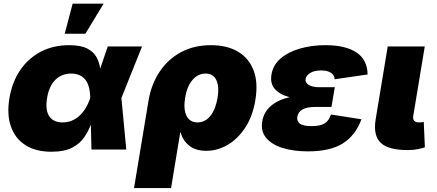

<svg xmlns="http://www.w3.org/2000/svg" viewBox="-20 -792 2316 1017"><path d="M252.4 11.7Q169.9 11.7 115.2 -22.9Q60.5 -57.6 38.1 -121.1Q15.6 -184.6 29.8 -271.5Q44.4 -358.4 87.6 -421.4Q130.9 -484.4 197 -518.6Q263.2 -552.7 345.7 -552.7Q408.7 -552.7 443.1 -534.4Q477.5 -516.1 492.2 -487.5Q506.8 -459 510.7 -428.2L550.8 -545.9H732.4L623 -272.9L648.9 0H464.4L461.4 -131.8Q448.7 -98.6 426.5 -65.4Q404.3 -32.2 363 -10.3Q321.8 11.7 252.4 11.7ZM458 -272.9V-274.4Q456.5 -341.3 430.4 -371.8Q404.3 -402.3 357.4 -402.3Q306.2 -402.3 272.9 -368.9Q239.7 -335.4 229.5 -273.4Q218.8 -210.9 240.2 -177.2Q261.7 -143.6 311 -143.6Q360.8 -143.6 398.7 -176.8Q436.5 -210 457.5 -271.5ZM322.8 -613.3 364.7 -772.5H528.8L432.1 -613.3Z M689.9 204.1 766.6 -258.3Q780.8 -344.2 824.5 -410.6Q868.2 -477.1 937.5 -514.9Q1006.8 -552.7 1097.7 -552.7Q1182.1 -552.7 1240.2 -518.6Q1298.3 -484.4 1323.2 -419.4Q1348.1 -354.5 1332.5 -261.7Q1318.4 -175.8 1278.8 -115.7Q1239.3 -55.7 1185.3 -24.4Q1131.3 6.8 1072.8 6.8Q1015.6 6.8 981.7 -20.8Q947.8 -48.3 937.5 -89.8H934.6L886.2 204.1ZM1026.4 -143.6Q1066.9 -143.6 1094.5 -178.2Q1122.1 -212.9 1132.3 -273.4Q1142.1 -334 1125.7 -368.2Q1109.4 -402.3 1068.8 -402.3Q1028.3 -402.3 999.3 -368.2Q970.2 -334 960.4 -273.4Q950.7 -213.9 968 -178.7Q985.4 -143.6 1026.4 -143.6Z M1611.3 9.8Q1534.7 9.8 1476.8 -8.3Q1418.9 -26.4 1389.6 -61.8Q1360.4 -97.2 1369.1 -149.4Q1377.4 -198.7 1415 -231Q1452.6 -263.2 1514.2 -277.3Q1463.4 -290 1436.5 -319.8Q1409.7 -349.6 1418 -397.5Q1426.3 -448.2 1466.8 -482.7Q1507.3 -517.1 1569.3 -534.9Q1631.3 -552.7 1704.1 -552.7Q1809.1 -552.7 1867.4 -514.6Q1925.8 -476.6 1927.2 -397.5L1752.4 -372.1Q1752 -393.6 1733.4 -406.2Q1714.8 -418.9 1681.2 -418.9Q1643.6 -418.9 1622.3 -405Q1601.1 -391.1 1598.6 -374Q1595.2 -355 1615 -342.5Q1634.8 -330.1 1668.5 -330.1H1753.4L1742.7 -266.6L1735.8 -225.6H1650.9Q1563 -225.6 1554.7 -172.9Q1551.3 -150.9 1567.9 -137.5Q1584.5 -124 1631.3 -124Q1676.3 -124 1699.5 -138.4Q1722.7 -152.8 1732.9 -185.5L1894.5 -160.2Q1862.8 -74.2 1795.7 -32.2Q1728.5 9.8 1611.3 9.8Z M2139.2 2.9Q2036.6 2.9 1996.3 -35.9Q1956.1 -74.7 1969.7 -159.2L2033.7 -545.9H2230L2168.9 -177.7Q2163.6 -143.6 2199.7 -143.6Q2217.3 -143.6 2224.6 -146.5L2230.5 -11.7Q2218.3 -7.3 2194.6 -2.2Q2170.9 2.9 2139.2 2.9Z"/></svg>

Font: Inter Black
Style: Italic
Weight: 900
Italic angle: -9.39999°
Designer: Rasmus Andersson
Foundry: rsms
Version: Version 4.000;git-a52131595